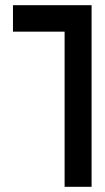

<svg xmlns="http://www.w3.org/2000/svg" viewBox="-20 -720 403 740"><path d="M30 -700H333V0H229V-598H30Z"/></svg>

Font: Edgecutting Lite Medium
Style: Medium
Weight: 500
Designer: RandomMaerks (Nguyen Gia Bao)
Version: Version 1.0